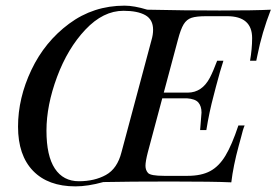

<svg xmlns="http://www.w3.org/2000/svg" viewBox="-20 -642 974 676"><path d="M519 -537.1Q519 -573.2 491.7 -588.6Q464.4 -604 414.6 -604Q343.3 -604 280.8 -537.8Q218.3 -471.7 180.9 -371.3Q143.6 -271 143.6 -182.1Q143.6 -93.3 173.1 -48.6Q202.6 -3.9 257.8 -3.9Q313 -3.9 353 -26.1Q393.1 -48.3 407.7 -106L513.7 -502Q519 -520 519 -537.1ZM557.6 -22.9H640.6Q689 -22.9 720 -39.6Q751 -56.2 773.7 -93.8Q796.4 -131.3 819.3 -200.2H841.3Q835.4 -187 828.6 -158.2L820.3 -127.9Q801.3 -58.1 794.4 0Q732.4 -2.9 583 -2.9Q433.6 -2.9 343.8 -1Q289.1 14.2 245.6 14.2Q149.4 14.2 96.4 -40.5Q43.5 -95.2 43.5 -196Q43.5 -296.9 90.6 -396Q137.7 -495.1 223.4 -558.6Q309.1 -622.1 418.5 -622.1Q452.1 -622.1 498.5 -607.9Q630.4 -605 753.4 -605Q876.5 -605 933.6 -607.9Q901.9 -526.4 886.2 -446.8L882.3 -428.2H860.4Q867.7 -470.2 867.7 -507.8Q867.7 -585 779.3 -585H706.5Q671.4 -585 654.3 -579.3Q637.2 -573.7 626.7 -556.6Q616.2 -539.6 606.4 -502L556.6 -315.9H641.6Q691.4 -316.4 718.8 -368.2Q730.5 -390.6 744.6 -428.2H766.6Q755.4 -394.5 740.2 -336.4L732.4 -306.2Q716.8 -248.5 706.5 -184.1H684.6L689.5 -245.6Q689.5 -268.1 678.5 -281Q667.5 -293.9 637.7 -295.9H551.3L500.5 -106Q492.2 -73.7 492.2 -58.3Q492.2 -43 501.2 -33Q510.3 -22.9 557.6 -22.9Z"/></svg>

Font: PlayfairDisplaySC-Italic
Style: Italic
Weight: 400
Italic angle: -14°
Designer: Claus Eggers Sørensen
Foundry: Claus Eggers Sørensen
Version: Version 1.004;PS 001.004;hotconv 1.0.70;makeotf.lib2.5.58329